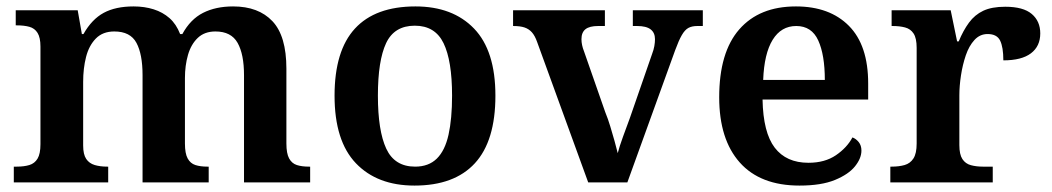

<svg xmlns="http://www.w3.org/2000/svg" viewBox="-20 -568 3275 598"><path d="M23 0V-49H32Q55 -49 71.5 -54Q88 -59 97 -74Q106 -89 106 -119V-423Q106 -451 97 -465.5Q88 -480 71.5 -484.5Q55 -489 33 -489H29V-536H222L235 -462H240Q266 -508 303 -528Q340 -548 396 -548Q430 -548 458.5 -539Q487 -530 508 -511.5Q529 -493 541 -462H548Q573 -508 612.5 -528Q652 -548 706 -548Q785 -548 828.5 -502Q872 -456 872 -354V-121Q872 -90 880.5 -74.5Q889 -59 904.5 -54Q920 -49 942 -49H946V0H740V-334Q740 -399 720 -434.5Q700 -470 651 -470Q617 -470 596 -450Q575 -430 565.5 -397Q556 -364 556 -325V-121Q556 -90 564.5 -74.5Q573 -59 588.5 -54Q604 -49 626 -49H630V0H424V-334Q424 -399 405 -434.5Q386 -470 336 -470Q300 -470 278.5 -448Q257 -426 248 -390.5Q239 -355 239 -313V-115Q239 -87 248.5 -73Q258 -59 275 -54Q292 -49 314 -49H317V0Z M1271 10Q1155 10 1088.5 -59.5Q1022 -129 1022 -270Q1022 -410 1085.5 -479Q1149 -548 1274 -548Q1390 -548 1456.5 -479Q1523 -410 1523 -270Q1523 -129 1459 -59.5Q1395 10 1271 10ZM1273 -49Q1315 -49 1340.5 -74Q1366 -99 1377 -148.5Q1388 -198 1388 -270Q1388 -379 1361.5 -433.5Q1335 -488 1272 -488Q1208 -488 1182.5 -433.5Q1157 -379 1157 -270Q1157 -161 1183 -105Q1209 -49 1273 -49Z M1653 -437Q1646 -457 1636.5 -467.5Q1627 -478 1613.5 -482.5Q1600 -487 1578 -487V-536H1864V-487H1843Q1816 -487 1803.5 -477Q1791 -467 1791 -446Q1791 -437 1793 -427.5Q1795 -418 1799 -408L1865 -219Q1874 -197 1881 -173.5Q1888 -150 1894 -129Q1900 -108 1904 -91Q1909 -111 1920.5 -142.5Q1932 -174 1942 -201L2011 -400Q2016 -413 2018 -424.5Q2020 -436 2020 -446Q2020 -466 2006.5 -476.5Q1993 -487 1964 -487H1951V-536H2169V-487H2152Q2135 -487 2124 -481Q2113 -475 2103.5 -458.5Q2094 -442 2083 -412L1934 0H1812Z M2470 10Q2348 10 2284 -62Q2220 -134 2220 -265Q2220 -405 2282.5 -476.5Q2345 -548 2459 -548Q2564 -548 2624 -487.5Q2684 -427 2684 -308V-258H2355Q2357 -155 2393 -108Q2429 -61 2498 -61Q2549 -61 2583.5 -84.5Q2618 -108 2635 -140Q2646 -136 2654.5 -125.5Q2663 -115 2663 -99Q2663 -75 2643 -50Q2623 -25 2580.5 -7.5Q2538 10 2470 10ZM2549 -319Q2549 -397 2528.5 -442Q2508 -487 2460 -487Q2413 -487 2386.5 -444Q2360 -401 2357 -319Z M2753 0V-49H2757Q2780 -49 2797.5 -54Q2815 -59 2825 -74.5Q2835 -90 2835 -121V-419Q2835 -449 2825.5 -463.5Q2816 -478 2799 -482.5Q2782 -487 2760 -487H2757V-536H2941L2961 -439H2966Q2980 -473 2998 -497.5Q3016 -522 3042.5 -534.5Q3069 -547 3111 -547Q3167 -547 3193.5 -524.5Q3220 -502 3220 -464Q3220 -424 3191 -402Q3162 -380 3105 -380Q3105 -421 3095 -441.5Q3085 -462 3056 -462Q3032 -462 3015 -443.5Q2998 -425 2988 -395.5Q2978 -366 2973 -333Q2968 -300 2968 -271V-116Q2968 -87 2977.5 -72.5Q2987 -58 3004 -53.5Q3021 -49 3041 -49H3072V0Z"/></svg>

Font: Noto Rashi Hebrew SemiBold
Style: Regular
Weight: 600
Version: Version 1.006